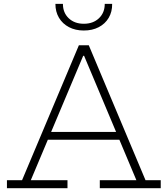

<svg xmlns="http://www.w3.org/2000/svg" viewBox="-20 -990 882 1010"><path d="M626 -296V-255H217.5V-296ZM745.5 -42H825.5V0H505V-42H697.5L413.5 -717.5L443.5 -696.5H397L426.5 -717.5L142 -42H335V0H16.5V-42H96L395 -752H447ZM570 -969.5Q570.5 -928 551.8 -896.2Q533 -864.5 499.2 -847Q465.5 -829.5 421 -829.5Q376.5 -829.5 342.8 -847.2Q309 -865 290.2 -896.5Q271.5 -928 271.5 -969.5H311Q311 -923 341.5 -894Q372 -865 421 -865Q470 -865 500.5 -894Q531 -923 531 -969.5Z"/></svg>

Font: Hepta Slab Light
Style: Regular
Weight: 300
Designer: Michael LaGattuta
Foundry: Michael LaGattuta
Version: Version 1.102